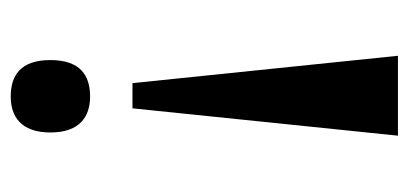

<svg xmlns="http://www.w3.org/2000/svg" viewBox="-222 -532 762 358"><g transform="rotate(90 159.0 -353.0)"><path d="M135 -219H182L233 -714H84ZM160 8C196 8 227 -10 227 -66C227 -122 196 -140 160 -140C121 -140 92 -122 92 -66C92 -10 121 8 160 8Z"/></g></svg>

Font: Noto Serif Khmer ExtraCondensed
Style: Bold
Weight: 700
Width: 2
Designer: Danh Hong and the Monotype Design Team
Foundry: Monotype Imaging Inc.
Version: Version 2.004